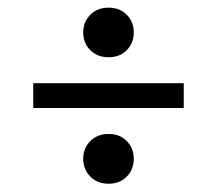

<svg xmlns="http://www.w3.org/2000/svg" viewBox="-20 -468 552 488"><path d="M256 -127.5Q284.5 -127.5 302.2 -109.5Q320 -91.5 320 -64.5Q320 -37.5 302.2 -19.2Q284.5 -1 256 -1Q227.5 -1 209.5 -19.2Q191.5 -37.5 191.5 -64.5Q191.5 -91.5 209.5 -109.5Q227.5 -127.5 256 -127.5ZM256 -448.5Q284.5 -448.5 302.2 -430.5Q320 -412.5 320 -385.5Q320 -358.5 302.2 -340.5Q284.5 -322.5 256 -322.5Q227.5 -322.5 209.5 -340.5Q191.5 -358.5 191.5 -385.5Q191.5 -412.5 209.5 -430.5Q227.5 -448.5 256 -448.5ZM64.5 -256.5H447V-193.5H64.5Z"/></svg>

Font: Newsreader 16pt 16pt SemiBold
Style: Regular
Weight: 600
Version: Version 1.003